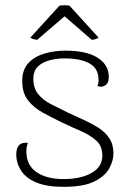

<svg xmlns="http://www.w3.org/2000/svg" viewBox="-20 -711 502 743"><path d="M226 12Q160 12 120 -5Q80 -22 61.5 -51Q43 -80 43 -113Q43 -129 47.5 -139.5Q52 -150 62 -155Q72 -160 88 -158Q85 -150 83.5 -142.5Q82 -135 82 -123Q83 -70 122.5 -44Q162 -18 226 -18Q292 -18 334 -41.5Q376 -65 376 -109Q376 -146 352.5 -167Q329 -188 293.5 -203.5Q258 -219 220 -237Q181 -256 146 -275Q111 -294 88.5 -322.5Q66 -351 66 -398Q66 -441 89.5 -466.5Q113 -492 151 -503.5Q189 -515 233 -515Q315 -515 358 -487.5Q401 -460 401 -413Q401 -400 397 -391.5Q393 -383 382 -378Q377 -375 370.5 -375.5Q364 -376 357 -378Q360 -385 361 -393Q362 -401 361 -407Q360 -447 325.5 -466Q291 -485 230 -485Q199 -485 171 -477.5Q143 -470 126 -453Q109 -436 109 -406Q109 -370 127.5 -347Q146 -324 177 -308Q208 -292 243 -275Q274 -261 304.5 -247Q335 -233 361 -216.5Q387 -200 403 -176Q419 -152 419 -117Q419 -89 402.5 -59Q386 -29 344.5 -8.5Q303 12 226 12ZM124 -557Q120 -557 110 -559.5Q100 -562 98 -566L210 -689Q216 -690 223 -690.5Q230 -691 236.5 -690.5Q243 -690 249 -689L361 -566Q358 -562 349.5 -559.5Q341 -557 335 -557L230 -648Z"/></svg>

Font: Arima ExtraLight
Style: Regular
Weight: 250
Designer: Joana Correia and Natanael Gama
Foundry: NDISCOVER
Version: Version 1.101;gftools[0.9.23]